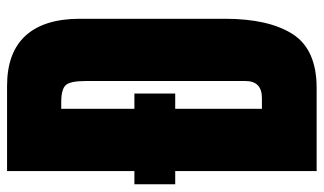

<svg xmlns="http://www.w3.org/2000/svg" viewBox="-203 -696 899 533"><g transform="rotate(-90 246.5 -429.5)"><path d="M38.1 0V-392.6H1.5V-505.9H38.1V-859.4H274.4Q367.2 -859.4 414.1 -807.9Q460.9 -756.3 460.9 -657.2V-254.9Q460.9 -132.8 418.2 -66.4Q375.5 0 268.6 0ZM210.9 -151.9H240.7Q288.1 -151.9 288.1 -197.8V-641.1Q288.1 -684.1 276.6 -696.5Q265.1 -709 230 -709H210.9V-505.9H253.4V-392.6H210.9Z"/></g></svg>

Font: Anton SC
Style: Regular
Weight: 400
Designer: Vernon Adams
Foundry: Vernon Adams
Version: Version 2.116; ttfautohint (v1.8.4.7-5d5b)